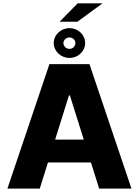

<svg xmlns="http://www.w3.org/2000/svg" viewBox="-20 -1102 812 1122"><path d="M579.2 -1082.4H433.6L328.5 -975.1H432.5ZM385.7 -763.5C437.1 -763.5 477.6 -802.9 477.6 -850.5C477.6 -898.4 437.1 -937.5 385.7 -937.5C335.6 -937.5 294 -898.4 294 -850.5C294 -802.9 335.6 -763.5 385.7 -763.5ZM385.7 -883.2C405.5 -883.2 420.8 -867.5 420.8 -850.5C420.8 -832 405.5 -816.4 385.7 -816.4C366.1 -816.4 350.5 -832 350.5 -850.5C350.5 -867.5 366.1 -883.2 385.7 -883.2ZM559.3 0H748.2L502.8 -727.3H268.8L23.4 0H212.4L260.3 -152.7H511.4ZM302.2 -286.2 382.8 -544H388.5L469.5 -286.2Z"/></svg>

Font: TID UI Extra Bold
Style: Regular
Weight: 800
Designer: The TID Project Authors
Foundry: Bakken & Bæck
Version: Version 1.001;hotconv 1.0.109;makeotfexe 2.5.65596